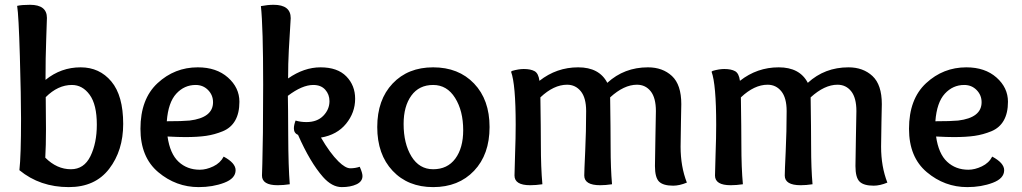

<svg xmlns="http://www.w3.org/2000/svg" viewBox="-20 -763 4221 793"><path d="M379.9 -248Q379.9 -331.1 350.3 -371.6Q320.8 -412.1 276.9 -412.1Q219.2 -412.1 168.9 -361.8Q169.9 -301.8 169.9 -229Q169.9 -161.1 167 -111.8Q214.8 -64 272.9 -64Q327.1 -64 353.5 -117.9Q379.9 -171.9 379.9 -248ZM313 -484.9Q391.1 -484.9 439.9 -426.5Q488.8 -368.2 488.8 -251Q488.8 -141.1 430.9 -65.7Q373 9.8 264.2 9.8Q145 9.8 60.1 -60.1Q66.9 -119.1 66.9 -272.9Q66.9 -361.8 62 -531.5Q57.1 -701.2 50.8 -738.8Q69.8 -743.2 104 -743.2Q173.8 -743.2 173.8 -689Q173.8 -676.8 170.9 -601.8Q168 -526.9 168 -433.1Q231.9 -484.9 313 -484.9Z M745.1 -196.8Q717.8 -196.8 671.9 -199.2Q682.1 -127.9 717.5 -95Q752.9 -62 805.2 -62Q832 -62 861.1 -75.9Q890.1 -89.8 903.8 -116.2Q953.1 -89.8 953.1 -60.1Q953.1 -25.9 906 -8.1Q858.9 9.8 800.8 9.8Q707 9.8 633.5 -52Q560.1 -113.8 560.1 -231Q560.1 -354 630.6 -419.4Q701.2 -484.9 796.9 -484.9Q874 -484.9 921.4 -442.9Q968.8 -400.9 968.8 -342.8Q968.8 -295.9 951.4 -265.4Q934.1 -234.9 900.1 -220.9Q866.2 -207 831.1 -201.9Q795.9 -196.8 745.1 -196.8ZM788.1 -412.1Q741.2 -412.1 708 -376Q674.8 -339.8 668.9 -262.2Q732.9 -262.2 763.2 -265.1Q859.9 -276.9 859.9 -340.8Q859.9 -370.1 839.4 -391.1Q818.8 -412.1 788.1 -412.1Z M1273.9 -412.1Q1228 -412.1 1168.9 -367.2Q1169.9 -329.1 1170.4 -202.1Q1170.9 -75.2 1176.8 -2Q1149.9 2 1127 2Q1062 2 1062 -38.1Q1062 -44.9 1063.5 -86.9Q1064.9 -128.9 1065.9 -214.8Q1066.9 -300.8 1066.9 -414.1Q1066.9 -649.9 1057.6 -737.8Q1085.9 -743.2 1109.9 -743.2Q1180.7 -743.2 1180.7 -688Q1180.7 -679.2 1178.2 -645.5Q1175.8 -611.8 1172.9 -556.4Q1169.9 -501 1169.9 -439Q1235.8 -484.9 1303.7 -484.9Q1374 -484.9 1410.4 -447.5Q1446.8 -410.2 1446.8 -355Q1446.8 -297.9 1409.4 -252Q1372.1 -206.1 1305.7 -194.8Q1342.8 -130.9 1377.9 -96.2Q1406.7 -67.9 1426.8 -67.9Q1446.8 -67.9 1465.8 -74.2Q1477.1 -48.8 1477.1 -36.1Q1477.1 -13.2 1452.4 -1.7Q1427.7 9.8 1391.6 9.8Q1351.1 9.8 1314 -32.2Q1260.7 -92.8 1210.9 -206.1Q1193.8 -212.9 1193.8 -232.9Q1193.8 -246.1 1200.7 -265.1Q1221.7 -258.8 1245.6 -258.8Q1290 -258.8 1315.4 -284.9Q1340.8 -311 1340.8 -345.2Q1340.8 -373 1323.2 -392.6Q1305.7 -412.1 1273.9 -412.1Z M1893.1 -225.1Q1893.1 -305.2 1859.6 -358.6Q1826.2 -412.1 1769 -412.1Q1710.9 -412.1 1679 -368.2Q1647 -324.2 1647 -251Q1647 -169.9 1679.4 -116.9Q1711.9 -64 1769 -64Q1828.1 -64 1860.6 -107.9Q1893.1 -151.9 1893.1 -225.1ZM1769 9.8Q1665 9.8 1601.6 -57.6Q1538.1 -125 1538.1 -238.3Q1538.1 -351.1 1601.6 -418Q1665 -484.9 1769 -484.9Q1874 -484.9 1938 -418Q2002 -351.1 2002 -238.3Q2002 -125 1938 -57.6Q1874 9.8 1769 9.8Z M2090.8 -466.8 2095.2 -470.2Q2122.1 -478 2143.1 -478Q2171.9 -478 2188 -469Q2204.1 -460 2208 -429.2Q2278.8 -484.9 2368.2 -484.9Q2455.1 -484.9 2488.3 -420.9Q2558.1 -484.9 2656.2 -484.9Q2716.8 -484.9 2755.4 -449Q2793.9 -413.1 2793.9 -333Q2793.9 -330.1 2792.5 -259.5Q2791 -189 2791 -157.2Q2791 -75.2 2816.9 -8.8Q2786.1 3.9 2760.3 3.9Q2719.2 3.9 2702.1 -12.9Q2685.1 -29.8 2685.1 -77.1Q2685.1 -111.8 2687 -195.8Q2689 -279.8 2689 -304.2Q2689 -358.9 2667.5 -386Q2646 -413.1 2610.8 -413.1Q2557.1 -413.1 2500 -360.8Q2502 -227.1 2502 -157.2Q2502 -66.9 2507.8 -2Q2481 2 2459 2Q2393.1 2 2393.1 -38.1Q2393.1 -55.2 2397 -137.7Q2400.9 -220.2 2400.9 -304.2Q2400.9 -358.9 2378.9 -386Q2356.9 -413.1 2322.3 -413.1Q2267.1 -413.1 2211.9 -360.8Q2213.9 -227.1 2213.9 -166Q2213.9 -69.8 2220.2 -2Q2192.9 2 2169.9 2Q2105 2 2105 -38.1Q2105 -61 2107.4 -127.4Q2109.9 -193.8 2109.9 -248Q2109.9 -415 2090.8 -466.8Z M2918.9 -466.8 2923.3 -470.2Q2950.2 -478 2971.2 -478Q3000 -478 3016.1 -469Q3032.2 -460 3036.1 -429.2Q3106.9 -484.9 3196.3 -484.9Q3283.2 -484.9 3316.4 -420.9Q3386.2 -484.9 3484.4 -484.9Q3544.9 -484.9 3583.5 -449Q3622.1 -413.1 3622.1 -333Q3622.1 -330.1 3620.6 -259.5Q3619.1 -189 3619.1 -157.2Q3619.1 -75.2 3645 -8.8Q3614.3 3.9 3588.4 3.9Q3547.4 3.9 3530.3 -12.9Q3513.2 -29.8 3513.2 -77.1Q3513.2 -111.8 3515.1 -195.8Q3517.1 -279.8 3517.1 -304.2Q3517.1 -358.9 3495.6 -386Q3474.1 -413.1 3439 -413.1Q3385.3 -413.1 3328.1 -360.8Q3330.1 -227.1 3330.1 -157.2Q3330.1 -66.9 3335.9 -2Q3309.1 2 3287.1 2Q3221.2 2 3221.2 -38.1Q3221.2 -55.2 3225.1 -137.7Q3229 -220.2 3229 -304.2Q3229 -358.9 3207 -386Q3185.1 -413.1 3150.4 -413.1Q3095.2 -413.1 3040 -360.8Q3042 -227.1 3042 -166Q3042 -69.8 3048.3 -2Q3021 2 2998 2Q2933.1 2 2933.1 -38.1Q2933.1 -61 2935.5 -127.4Q2938 -193.8 2938 -248Q2938 -415 2918.9 -466.8Z M3919.4 -196.8Q3892.1 -196.8 3846.2 -199.2Q3856.4 -127.9 3891.8 -95Q3927.2 -62 3979.5 -62Q4006.3 -62 4035.4 -75.9Q4064.5 -89.8 4078.1 -116.2Q4127.4 -89.8 4127.4 -60.1Q4127.4 -25.9 4080.3 -8.1Q4033.2 9.8 3975.1 9.8Q3881.3 9.8 3807.9 -52Q3734.4 -113.8 3734.4 -231Q3734.4 -354 3804.9 -419.4Q3875.5 -484.9 3971.2 -484.9Q4048.3 -484.9 4095.7 -442.9Q4143.1 -400.9 4143.1 -342.8Q4143.1 -295.9 4125.7 -265.4Q4108.4 -234.9 4074.5 -220.9Q4040.5 -207 4005.4 -201.9Q3970.2 -196.8 3919.4 -196.8ZM3962.4 -412.1Q3915.5 -412.1 3882.3 -376Q3849.1 -339.8 3843.3 -262.2Q3907.2 -262.2 3937.5 -265.1Q4034.2 -276.9 4034.2 -340.8Q4034.2 -370.1 4013.7 -391.1Q3993.2 -412.1 3962.4 -412.1Z"/></svg>

Font: Sukar
Style: Bold
Weight: 700
Designer: Dario Muhafara - Ghiath Alsory
Foundry: Dario Muhafara - Ghiath Alsory
Version: Version 1.00 March 27, 2016, initial release